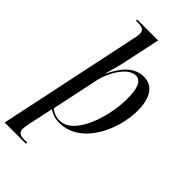

<svg xmlns="http://www.w3.org/2000/svg" viewBox="-328 -837 1153 1153"><g transform="rotate(45 248.5 -260.0)"><path d="M162 -657 -27 240H153L155 230H139C101 230 76 225 76 191C76 179 81 154 83 142L106 35C111 15 113 3 117 -17C142 0 168 10 205 10C394 10 488 -222 488 -373C488 -485 446 -546 370 -546C288 -546 233 -480 194 -395H192C204 -439 216 -479 224 -515L276 -760H99L97 -750H112C147 -750 171 -743 171 -710C171 -702 168 -683 162 -657ZM198 -1C159 -1 134 -18 121 -29L186 -336C201 -403 261 -517 330 -517C380 -517 393 -458 393 -380C393 -228 321 -1 198 -1Z"/></g></svg>

Font: Noto Serif Display SemiCondensed
Style: Italic
Weight: 400
Width: 4
Italic angle: -12°
Designer: Monotype Design Team
Foundry: Monotype Imaging Inc.
Version: Version 2.009